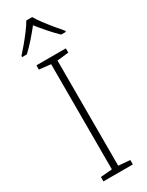

<svg xmlns="http://www.w3.org/2000/svg" viewBox="-245 -985 783 1023"><g transform="rotate(-30 147.0 -474.0)"><path d="M238 0H57V-27L128 -33V-680L57 -688V-714H238V-688L167 -680V-33L238 -27ZM166 -948Q178 -927 198.5 -899.5Q219 -872 241.5 -845Q264 -818 282 -797V-790H253Q226 -816 198 -848Q170 -880 148 -908Q126 -880 98 -848Q70 -816 42 -790H13V-797Q32 -818 54.5 -845Q77 -872 97.5 -899.5Q118 -927 130 -948Z"/></g></svg>

Font: Noto Sans Cham ExtraLight
Style: Regular
Weight: 250
Version: Version 2.002